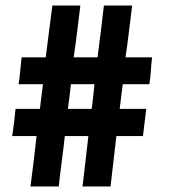

<svg xmlns="http://www.w3.org/2000/svg" viewBox="-20 -673 620 693"><path d="M270 -653Q264 -606 258.5 -559.5Q253 -513 246 -466H332Q338 -513 344 -559.5Q350 -606 355 -653H457Q451 -606 445.5 -559.5Q440 -513 433 -466H529Q526 -442 524.5 -417.5Q523 -393 519 -369H423Q420 -347 417.5 -325Q415 -303 412 -280H508Q505 -256 502 -231.5Q499 -207 496 -182H400Q395 -136 389.5 -91Q384 -46 379 0H278Q283 -46 288.5 -91Q294 -136 299 -182H214Q209 -136 203 -91Q197 -46 192 0H90Q96 -46 101.5 -91Q107 -136 112 -182H24Q28 -207 31 -231.5Q34 -256 36 -280H124Q127 -303 129.5 -325Q132 -347 135 -369H47Q51 -393 53 -417.5Q55 -442 58 -466H145Q151 -513 157 -559.5Q163 -606 169 -653ZM236 -369Q234 -347 231 -325Q228 -303 225 -280H311Q314 -303 316.5 -325Q319 -347 321 -369Z"/></svg>

Font: Josefin Sans Thin SemiBold
Style: Regular
Weight: 600
Version: Version 2.000